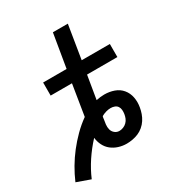

<svg xmlns="http://www.w3.org/2000/svg" viewBox="-204 -861 995 1069"><g transform="rotate(-30 293.0 -326.5)"><path d="M73 82 -14 51Q4 9 27.5 -31Q51 -71 79.5 -107.5Q108 -144 141.5 -177.5Q175 -211 213 -238L245 -436H108V-520H259L295 -735H391L356 -520H537V-436H342L317 -286Q330 -289 343.5 -290.5Q357 -292 369 -292Q402 -292 431.5 -281.5Q461 -271 480 -248Q499 -225 505 -194Q511 -163 505 -130Q502 -112 495.5 -93.5Q489 -75 478 -58Q467 -41 451 -27.5Q435 -14 417 -6.5Q399 1 379.5 4.5Q360 8 342 8Q315 8 290 0Q265 -8 245.5 -23.5Q226 -39 214.5 -62Q203 -85 200 -111Q160 -68 127.5 -19Q95 30 73 82ZM342 -74Q354 -74 367 -79Q380 -84 390 -94Q400 -104 405 -116.5Q410 -129 412 -142Q414 -155 413 -167.5Q412 -180 405.5 -190Q399 -200 387 -204.5Q375 -209 362 -209Q347 -209 331.5 -204.5Q316 -200 302 -192L301 -188Q300 -185 299.5 -182Q299 -179 299 -176Q296 -160 294 -143Q292 -126 296 -110.5Q300 -95 312.5 -84.5Q325 -74 342 -74Z"/></g></svg>

Font: Iosevka SS04 Medium Extended
Style: Italic
Weight: 500
Width: 7
Italic angle: -9°
Monospace: yes
Designer: Belleve Invis
Foundry: Belleve Invis
Version: Version 19.0.0; ttfautohint (v1.8.4)